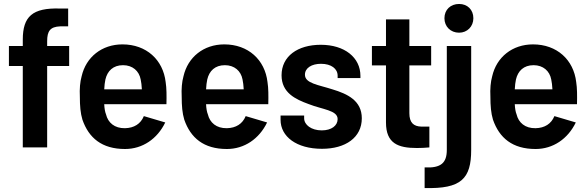

<svg xmlns="http://www.w3.org/2000/svg" viewBox="-20 -744 2968 969"><path d="M95 -544V-512H25V-411H95V0H218V-411H329V-512H218V-536C218 -587 233 -609 284 -611H324V-701H282C144 -705 95 -661 95 -544Z M611 8C699 8 774 -43 814 -126L706 -158C690 -119 657 -98 611 -97C558 -96 525 -125 515 -167C510 -179 507 -197 506 -218H820C821 -261 821 -299 816 -330C803 -442 719 -520 598 -520C494 -520 414 -456 392 -359C384 -331 381 -295 383 -256C383 -210 386 -173 396 -140C428 -48 494 8 611 8ZM506 -293C507 -313 509 -329 512 -343C522 -386 551 -415 601 -415C649 -415 682 -386 690 -343C693 -330 695 -312 696 -293Z M1125 8C1213 8 1288 -43 1328 -126L1220 -158C1204 -119 1171 -98 1125 -97C1072 -96 1039 -125 1029 -167C1024 -179 1021 -197 1020 -218H1334C1335 -261 1335 -299 1330 -330C1317 -442 1233 -520 1112 -520C1008 -520 928 -456 906 -359C898 -331 895 -295 897 -256C897 -210 900 -173 910 -140C942 -48 1008 8 1125 8ZM1020 -293C1021 -313 1023 -329 1026 -343C1036 -386 1065 -415 1115 -415C1163 -415 1196 -386 1204 -343C1207 -330 1209 -312 1210 -293Z M1605 7C1724 7 1806 -50 1806 -147C1806 -236 1734 -270 1658 -293C1587 -316 1519 -323 1519 -367C1519 -401 1553 -422 1600 -422C1652 -422 1684 -397 1684 -362V-350H1799V-361C1799 -454 1719 -518 1599 -518C1482 -518 1401 -460 1401 -364C1401 -276 1471 -243 1537 -219C1607 -191 1684 -188 1684 -143C1684 -110 1653 -86 1604 -86C1551 -86 1515 -114 1515 -147V-161H1396V-139C1396 -55 1476 7 1605 7Z M2084 3C2105 3 2125 2 2147 0V-105H2107C2067 -106 2046 -125 2046 -173V-414H2156V-512H2046V-646H1928V-512H1857V-414H1928V-126C1928 -20 1989 3 2084 3Z M2123 101V205C2308 210 2358 158 2358 12V-512H2235V12C2235 78 2206 105 2123 101ZM2223 -652C2223 -610 2254 -579 2297 -579C2338 -579 2369 -610 2369 -652C2369 -695 2339 -724 2297 -724C2254 -724 2223 -695 2223 -652Z M2683 8C2771 8 2846 -43 2886 -126L2778 -158C2762 -119 2729 -98 2683 -97C2630 -96 2597 -125 2587 -167C2582 -179 2579 -197 2578 -218H2892C2893 -261 2893 -299 2888 -330C2875 -442 2791 -520 2670 -520C2566 -520 2486 -456 2464 -359C2456 -331 2453 -295 2455 -256C2455 -210 2458 -173 2468 -140C2500 -48 2566 8 2683 8ZM2578 -293C2579 -313 2581 -329 2584 -343C2594 -386 2623 -415 2673 -415C2721 -415 2754 -386 2762 -343C2765 -330 2767 -312 2768 -293Z"/></svg>

Font: Vanilla Cream
Style: Bold
Weight: 700
Designer: Jeremy Tribby, Jinavaṁso
Foundry: Tribby Type
Version: Version 1.422;Glyphs 3.1.2 (3151)